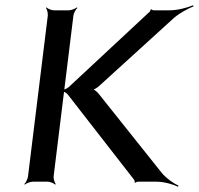

<svg xmlns="http://www.w3.org/2000/svg" viewBox="-20 -688 753 727"><path d="M592 -34 352 -335C347 -341 335 -351 328 -351V-347C334 -347 349 -356 356 -363L633 -615C655 -636 692 -656 713 -664L711 -668C690 -659 652 -649 623 -649H562C559 -649 554 -651 554 -653L550 -651C550 -650 548 -644 546 -643L240 -358C233 -352 220 -347 213 -347L212 -343C219 -343 231 -337 236 -331L488 -7C490 -5 490 1 490 3L493 4C494 2 499 0 502 0H573C601 0 636 10 654 19L656 15C638 7 609 -13 592 -34ZM183 -20 258 -629C259 -638 267 -653 273 -658L271 -660C265 -655 250 -649 241 -649H184C175 -649 160 -655 156 -660L154 -658C158 -653 162 -638 161 -629L86 -20C85 -11 78 4 72 9L74 11C79 6 95 0 104 0H161C170 0 184 6 189 11L191 9C187 4 182 -11 183 -20Z"/></svg>

Font: Gamestation Storm Oblique 
Style: Italic
Weight: 400
Designer: Jonas Hecksher
Foundry: Jonas Hecksher, Playtypeª, e-types AS
Version: Version 1.003